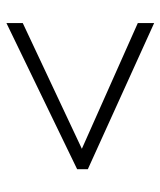

<svg xmlns="http://www.w3.org/2000/svg" viewBox="30 -668 510 611"><g transform="rotate(-90 285.5 -362.0)"><path d="M518 -127 53 -338V-372L518 -597V-545L118 -357L518 -179Z"/></g></svg>

Font: Noto Sans Khmer Light
Style: Regular
Weight: 300
Version: Version 2.003